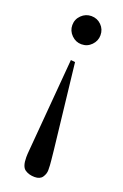

<svg xmlns="http://www.w3.org/2000/svg" viewBox="-139 -548 510 794"><g transform="rotate(20 115.5 -151.0)"><path d="M57 -442Q57 -468 75.5 -486Q94 -504 119 -504Q145 -504 163 -486Q181 -468 181 -442Q181 -417 163 -398.5Q145 -380 119 -380Q94 -380 75.5 -398.5Q57 -417 57 -442ZM162 69Q164 91 166.5 112.5Q169 134 169 156Q169 172 159 187Q149 202 125 202Q100 202 82.5 190Q65 178 65 137Q65 124 66.5 108.5Q68 93 69 79L101 -304L120 -302Z"/></g></svg>

Font: Aref Ruqaa Ink
Style: Bold
Weight: 700
Designer: Abdullah Aref
Version: Version 1.005